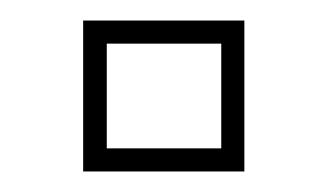

<svg xmlns="http://www.w3.org/2000/svg" viewBox="-20 -167 319 187"><path d="M61 0V-147H218V0ZM84 -22.5H195.5V-124.5H84Z"/></svg>

Font: Tourney ExtraLight
Style: Regular
Weight: 250
Designer: Tyler Finck
Foundry: Etcetera Type Co
Version: Version 1.015